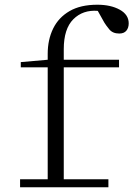

<svg xmlns="http://www.w3.org/2000/svg" viewBox="-20 -793 565 813"><path d="M182 -34V-508H68V-530L182 -540V-565Q182 -625 205 -672Q228 -719 274.5 -746Q321 -773 392 -773Q449 -773 487 -752Q525 -731 525 -694Q525 -675 515 -663Q505 -651 485 -651Q457 -651 442.5 -669Q428 -687 422 -697L394 -747Q331 -752 290.5 -711.5Q250 -671 250 -585V-540H484V-508H250V-34H439V0H65V-34Z"/></svg>

Font: Xanh Mono
Style: Regular
Weight: 400
Monospace: yes
Designer: Lam Bao, Duy Dao
Foundry: Yellow Type Foundry
Version: Version 3.101; ttfautohint (v1.8.3)